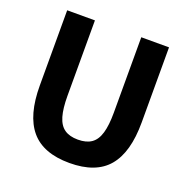

<svg xmlns="http://www.w3.org/2000/svg" viewBox="-116 -736 833 853"><g transform="rotate(20 300.5 -310.0)"><path d="M300.3 7.2Q175.9 7.2 117.7 -61.9Q59.5 -130.9 59.5 -271.8V-627H190.7V-270.5Q190.7 -210.9 201.5 -173.9Q212.4 -136.8 236.6 -120Q260.8 -103.2 300.3 -103.2Q340.1 -103.2 364.1 -120Q388.2 -136.8 399 -173.9Q409.8 -210.9 409.8 -270.5V-627H541V-271.8Q541 -130.9 483 -61.9Q425 7.2 300.3 7.2Z"/></g></svg>

Font: Anaheim
Style: Regular
Weight: 400
Designer: Vernon Adams
Foundry: Vernon Adams
Version: Version 2.001